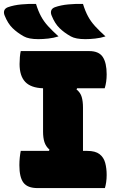

<svg xmlns="http://www.w3.org/2000/svg" viewBox="-72 -961 592 981"><path d="M112 -941Q123 -905 137.5 -878Q152 -851 174 -827Q196 -803 227 -775Q202 -767 174.5 -764Q147 -761 124 -761Q75 -761 50 -775Q16 -794 -8 -817.5Q-32 -841 -48 -881Q-54 -895 -50.5 -906.5Q-47 -918 -32 -924Q-1 -935 37.5 -938.5Q76 -942 112 -941ZM352 -941Q363 -905 377.5 -878Q392 -851 414 -827Q436 -803 467 -775Q442 -767 414.5 -764Q387 -761 364 -761Q315 -761 290 -775Q256 -794 232 -817.5Q208 -841 192 -881Q186 -895 189.5 -906.5Q193 -918 208 -924Q239 -935 277.5 -938.5Q316 -942 352 -941ZM464 0H120Q69 0 48 -27.5Q27 -55 27 -117Q27 -137 29 -156Q31 -175 34 -190H178L181 -196Q162 -213 155 -235Q148 -257 148 -288V-510Q86 -512 57 -542.5Q28 -573 28 -634Q28 -651 29.5 -669Q31 -687 34 -700H384Q433 -700 453 -670Q473 -640 473 -581Q473 -542 463 -510H322L319 -504Q339 -488 345.5 -465.5Q352 -443 352 -412V-190H374Q415 -190 436.5 -173.5Q458 -157 465.5 -129Q473 -101 473 -67Q473 -48 470.5 -30.5Q468 -13 464 0Z"/></svg>

Font: Recursive Sn Csl St Blk
Style: Regular
Weight: 900
Version: Version 1.079;hotconv 1.0.112;makeotfexe 2.5.65598; ttfautoh